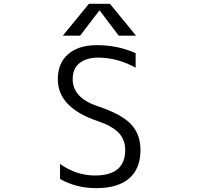

<svg xmlns="http://www.w3.org/2000/svg" viewBox="-20 -977 1040 1007"><path d="M478.5 -56.6Q636.7 -56.6 636.7 -190.4Q636.7 -244.1 602.5 -280.3Q568.4 -316.4 490.2 -342.8Q283.2 -413.1 283.2 -561.5Q283.2 -645.5 337.4 -692.9Q391.6 -740.2 488.3 -740.2Q597.7 -740.2 691.4 -698.2V-622.1Q594.7 -674.8 495.1 -674.8Q435.5 -674.8 398.4 -647Q361.3 -619.1 361.3 -561.5Q361.3 -463.9 492.2 -419.9Q616.2 -378.9 666.5 -326.2Q716.8 -273.4 716.8 -190.4Q716.8 -92.8 657.7 -41.5Q598.6 9.8 484.4 9.8Q380.9 9.8 294.9 -38.1V-117.2Q379.9 -56.6 478.5 -56.6ZM693.4 -790H602.5L502.9 -921.9H501L400.4 -790H309.6L446.3 -957H556.6Z"/></svg>

Font: GenEi Gothic M SemiLight
Style: Regular
Weight: 350
Designer: o_tamon (Modified); [Source Han Sans]
Ryoko NISHIZUKA  (kana & ideographs); Paul D. Hunt (Latin, Greek & Cyrillic); Wenl
Version: Version 1.1a;Original Version 1.004